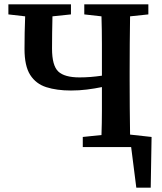

<svg xmlns="http://www.w3.org/2000/svg" viewBox="-20 -684 752 893"><path d="M365 0V-47L452 -56Q454 -112 454 -168Q454 -224 454 -279Q420 -272 384 -267.5Q348 -263 310 -263Q244 -263 195.5 -278.5Q147 -294 120.5 -335.5Q94 -377 94 -456Q94 -532 97 -608L19 -617V-664H310V-617L224 -608Q223 -569 222.5 -530.5Q222 -492 222 -458Q222 -379 251 -351.5Q280 -324 350 -324Q376 -324 401 -326Q426 -328 454 -332V-353Q454 -416 454 -480Q454 -544 452 -608L372 -617V-664H670V-617L585 -608Q584 -545 583.5 -481.5Q583 -418 583 -353V-310Q583 -247 583.5 -184Q584 -121 585 -58L685 -47L681 189H614L590 0Z"/></svg>

Font: Source Serif 4 Semibold
Style: Regular
Weight: 600
Designer: Frank Grießhammer
Foundry: Adobe
Version: Version 4.005;hotconv 1.1.0;makeotfexe 2.6.0